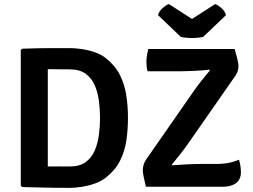

<svg xmlns="http://www.w3.org/2000/svg" viewBox="-20 -926 1256 952"><path d="M614.5 -341.5Q614.5 -283 606.5 -229.2Q598.5 -175.5 575.2 -129Q552 -82.5 505 -45.5Q482.5 -27.5 451 -16.2Q419.5 -5 386.5 0.2Q353.5 5.5 326 5.5Q284.5 5.5 247 5Q209.5 4.5 171.5 3.5Q133.5 2.5 90 1.5L83 -5.5V-677.5L90 -684.5Q133 -686 171 -686.8Q209 -687.5 246.8 -687.5Q284.5 -687.5 326 -687.5Q353.5 -687.5 386.8 -682.5Q420 -677.5 451.5 -666.5Q483 -655.5 505 -637.5Q551.5 -600.5 574.8 -553.8Q598 -507 606.2 -453.2Q614.5 -399.5 614.5 -341.5ZM476 -341.5Q476 -383 470.5 -425.5Q465 -468 449.8 -503.2Q434.5 -538.5 404.8 -560.2Q375 -582 326 -582Q297.5 -582 272.2 -582.5Q247 -583 217 -583V-100.5Q247 -101 272.2 -100.8Q297.5 -100.5 326 -100.5Q375 -100.5 404.8 -122.2Q434.5 -144 449.8 -179.8Q465 -215.5 470.5 -258Q476 -300.5 476 -341.5ZM941.5 -475.5Q956.5 -497.5 979 -525.8Q1001.5 -554 1021 -577.5L1018 -580.5Q1003 -578.5 982.2 -577Q961.5 -575.5 939.2 -574.5Q917 -573.5 896.8 -573Q876.5 -572.5 863 -572.5H711.5Q708.5 -584.5 707.2 -595.5Q706 -606.5 706 -617.5Q706 -635 708.5 -650.5Q711 -666 715.5 -683H1143.5Q1152.5 -652 1156.2 -636Q1160 -620 1161.2 -612.2Q1162.5 -604.5 1162.5 -599Q1162.5 -587.5 1159 -575Q1155.5 -562.5 1146.5 -549.5L910 -210Q894.5 -188 872.8 -160.2Q851 -132.5 831.5 -109.5L834.5 -106.5Q867 -109 904.8 -111Q942.5 -113 970.5 -113H1049.5Q1088 -113 1116.5 -119Q1145 -125 1165 -134Q1169 -121.5 1171.8 -105Q1174.5 -88.5 1174.5 -72.5Q1174.5 -36 1150.2 -18Q1126 0 1084.5 0H703.5Q696.5 -29.5 693.2 -45.2Q690 -61 689 -68.8Q688 -76.5 688 -82Q688 -95 692 -108.8Q696 -122.5 704.5 -135ZM1047 -906Q1060.5 -901 1077.5 -886.2Q1094.5 -871.5 1100.5 -851L987.5 -743Q976.5 -740.5 961.8 -739Q947 -737.5 932 -737.5Q917 -737.5 902.2 -739Q887.5 -740.5 876.5 -743L763.5 -851Q769.5 -871.5 786.5 -886.2Q803.5 -901 817 -906L932 -832Z"/></svg>

Font: Signika Light SemiBold
Style: Regular
Weight: 600
Version: Version 2.003;gftools[0.9.32]